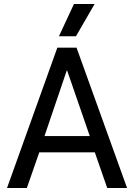

<svg xmlns="http://www.w3.org/2000/svg" viewBox="-20 -938 669 958"><path d="M266 -700H362L614 0H515L453 -178H176L114 0H15ZM428 -259 315 -586H313L202 -259ZM349 -918H452L359 -757H274Z"/></svg>

Font: Chakra Petch Medium
Style: Regular
Weight: 500
Designer: Katatrad Aksorn Co.,Ltd.
Foundry: Cadson Demak Co.,Ltd.
Version: Version 1.000; ttfautohint (v1.6)